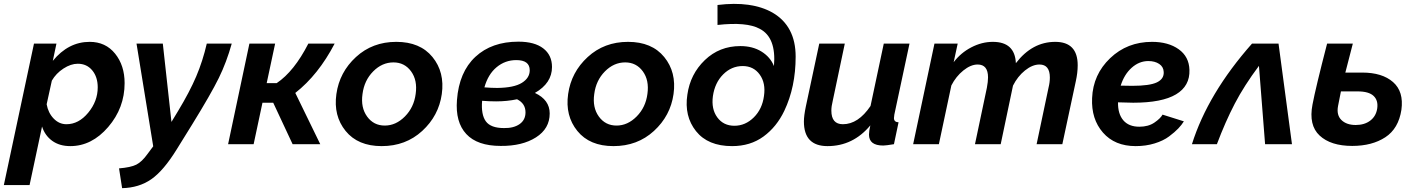

<svg xmlns="http://www.w3.org/2000/svg" viewBox="-70 -751 7372 1000"><path d="M107 -524H224L205 -434Q286 -533 397 -533Q480 -533 529.5 -471.5Q579 -410 579 -318Q579 -189 493.5 -89.5Q408 10 296 10Q240 10 202 -17.5Q164 -45 149 -92L84 213H-50ZM439 -296Q439 -350 410.5 -384.5Q382 -419 335 -419Q299 -419 260.5 -394Q222 -369 200 -331L173 -208Q181 -163 209.5 -133.5Q238 -104 276 -104Q340 -104 389.5 -164Q439 -224 439 -296Z M550 126Q611 121 640 106.5Q669 92 699 50L728 11L641 -524H778L823 -116L857 -172Q918 -273 952 -353Q986 -433 1007 -524H1137Q1110 -427 1069.5 -344.5Q1029 -262 931 -103L851 26Q782 138 718 182.5Q654 227 566 229Z M1118 0 1229 -524H1363L1319 -318H1371Q1462 -379 1536 -524H1673Q1588 -361 1468 -267L1598 0H1454L1353 -216H1297L1251 0Z M1918 10Q1794 10 1730 -69Q1666 -148 1682 -261Q1698 -375 1784 -454Q1870 -533 1994 -533Q2118 -533 2182.5 -454Q2247 -375 2231 -261Q2215 -148 2129 -69Q2043 10 1918 10ZM2095 -262Q2105 -333 2071 -379.5Q2037 -426 1979 -426Q1920 -426 1873.5 -379Q1827 -332 1818 -261Q1808 -191 1842 -144Q1876 -97 1934 -97Q1992 -97 2039 -144.5Q2086 -192 2095 -262Z M2716 -267Q2793 -231 2793 -160Q2793 -81 2721.5 -35.5Q2650 10 2538 9Q2416 9 2358.5 -53Q2301 -115 2310 -230Q2321 -376 2406 -455Q2491 -534 2630 -534Q2714 -534 2759.5 -499Q2805 -464 2805 -402Q2805 -318 2716 -267ZM2619 -438Q2561 -438 2516.5 -401Q2472 -364 2453 -296Q2489 -293 2520 -293Q2607 -294 2648 -319.5Q2689 -345 2689 -385Q2689 -438 2619 -438ZM2555 -84Q2605 -83 2636 -104.5Q2667 -126 2667 -166Q2667 -212 2623 -234Q2571 -223 2514 -223Q2478 -223 2441 -226Q2435 -154 2460.5 -119Q2486 -84 2555 -84Z M3125 10Q3001 10 2937 -69Q2873 -148 2889 -261Q2905 -375 2991 -454Q3077 -533 3201 -533Q3325 -533 3389.5 -454Q3454 -375 3438 -261Q3422 -148 3336 -69Q3250 10 3125 10ZM3302 -262Q3312 -333 3278 -379.5Q3244 -426 3186 -426Q3127 -426 3080.5 -379Q3034 -332 3025 -261Q3015 -191 3049 -144Q3083 -97 3141 -97Q3199 -97 3246 -144.5Q3293 -192 3302 -262Z M3743 10Q3617 10 3555 -68Q3493 -146 3510 -258Q3525 -365 3601 -438Q3677 -511 3786 -511Q3850 -511 3896 -482.5Q3942 -454 3961 -407Q3974 -556 3887 -601Q3819 -638 3667 -621V-725Q3845 -747 3954 -685Q4074 -615 4074 -456Q4074 -298 4015 -174Q3975 -90 3906.5 -40Q3838 10 3743 10ZM3909 -251Q3919 -318 3887 -362.5Q3855 -407 3798 -407Q3740 -407 3696.5 -363.5Q3653 -320 3643 -250Q3634 -183 3666 -139.5Q3698 -96 3755 -96Q3812 -96 3856 -139.5Q3900 -183 3909 -251Z M4117 -118Q4117 -148 4127 -196L4197 -524H4330L4267 -225Q4260 -197 4260 -175Q4260 -104 4320 -104Q4400 -104 4464 -199L4533 -524H4667L4588 -154Q4586 -140 4586 -136Q4586 -115 4610 -114L4586 0Q4544 7 4530 7Q4456 7 4456 -50Q4456 -68 4463 -98Q4373 10 4240 10Q4117 10 4117 -118Z M4797 -524H4918L4897 -427Q4934 -476 4989 -504.5Q5044 -533 5101 -533Q5216 -533 5221 -422Q5306 -533 5426 -533Q5543 -533 5543 -411Q5543 -372 5533 -327L5463 0H5329L5391 -294Q5398 -322 5398 -347Q5398 -415 5344 -415Q5307 -415 5268.5 -384Q5230 -353 5206 -305L5142 0H5008L5070 -294Q5076 -326 5076 -348Q5076 -415 5022 -415Q4986 -415 4947.5 -384Q4909 -353 4885 -306L4820 0H4686Z M5864 -91Q5911 -91 5942.5 -112.5Q5974 -134 5985 -154L6096 -119Q6085 -101 6067 -82Q6049 -63 6019 -40.5Q5989 -18 5943.5 -4Q5898 10 5845 10Q5736 10 5674.5 -60.5Q5613 -131 5618 -240Q5623 -363 5712 -448Q5801 -533 5930 -533Q6015 -533 6069 -494.5Q6123 -456 6125 -387Q6128 -303 6055 -259.5Q5982 -216 5832 -216Q5809 -216 5753 -218Q5752 -158 5780.5 -124.5Q5809 -91 5864 -91ZM5911 -433Q5863 -433 5824 -398Q5785 -363 5767 -305Q5787 -304 5827 -304Q5918 -304 5955.5 -322Q5993 -340 5991 -376Q5990 -403 5967.5 -418Q5945 -433 5911 -433Z M6138 0Q6221 -264 6451 -524H6589L6659 0H6519L6487 -408Q6410 -305 6361 -211Q6312 -117 6268 0Z M7025 -373Q7129 -373 7185.5 -323.5Q7242 -274 7229 -179Q7214 -81 7145 -36Q7076 9 6973 9Q6861 9 6803 -45Q6745 -99 6766 -207Q6782 -292 6842 -524H6976L6937 -373ZM7103 -186Q7109 -228 7084 -251.5Q7059 -275 7001 -275H6914L6899 -199Q6890 -152 6916.5 -126Q6943 -100 6991 -100Q7037 -100 7067 -123Q7097 -146 7103 -186Z"/></svg>

Font: Raleway-v4020
Style: Bold Italic
Weight: 700
Italic angle: -12°
Designer: Matt McInerney, Pablo Impallari, Rodrigo Fuenzalida
Foundry: Matt McInerney, Pablo Impallari, Rodrigo Fuenzalida
Version: Version 4.020;PS 004.020;hotconv 1.0.88;makeotf.lib2.5.64775